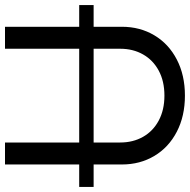

<svg xmlns="http://www.w3.org/2000/svg" viewBox="-27 -731 760 768"><g transform="rotate(-90 353.0 -347.0)"><path d="M716.8 -352.5H629.9V-239.3Q629.9 -167 595.7 -109.6Q561.5 -52.2 499 -19.8Q436.5 12.7 354.5 12.7Q272.5 12.7 210 -19.8Q147.5 -52.2 113.3 -109.6Q79.1 -167 79.1 -239.3V-352.5H-10.7V-410.2H79.1V-707H167V-410.2H542V-707H629.9V-410.2H716.8ZM354.5 -69.3Q412.1 -69.3 454.3 -92Q496.6 -114.7 519.3 -154.8Q542 -194.8 542 -246.1V-352.5H167V-246.1Q167 -194.8 189.7 -154.8Q212.4 -114.7 254.9 -92Q297.4 -69.3 354.5 -69.3Z"/></g></svg>

Font: Pretendard Std
Style: Regular
Weight: 400
Designer: Base glyphs from Inter by Rasmus Andersson; Hangeul glyphs from Noto Sans CJK(Source Han Sans) by Jang Soo-young and Kan
Foundry: Kil Hyung-jin
Version: Version 1.309